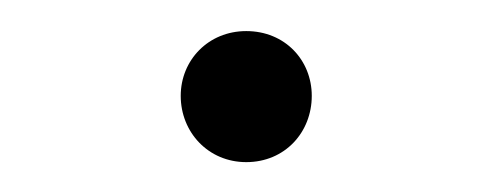

<svg xmlns="http://www.w3.org/2000/svg" viewBox="-20 -101 324 126"><path d="M98.6 -38.1C98.6 -14.2 116.7 5.4 141.6 5.4C167 5.4 184.6 -14.2 184.6 -38.1C184.6 -61.5 167 -80.6 141.6 -80.6C116.7 -80.6 98.6 -61.5 98.6 -38.1Z"/></svg>

Font: Estedad ExtraLight
Style: Regular
Weight: 200
Designer: Amin Abedi
Version: Version 7.3